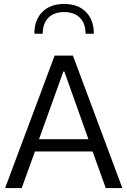

<svg xmlns="http://www.w3.org/2000/svg" viewBox="-20 -960 650 980"><path d="M307.4 -939.9Q236.7 -939.9 196.1 -899Q155.4 -858.1 155.4 -787.7H197.9Q197.9 -839.9 226.8 -869.2Q255.6 -898.4 307.4 -898.4Q359.3 -898.4 388 -869.2Q416.7 -839.9 416.7 -787.7H459.1Q459.1 -858.1 418.6 -899Q378.1 -939.9 307.4 -939.9ZM158.4 -186.8H452.7L519.7 0H604.5L352.2 -676.2H258.9L6 0H90.7ZM303.4 -594.8H308.3L431.4 -249.5H179.2Z"/></svg>

Font: Estedad-FD VF
Style: Regular
Weight: 100
Designer: Amin Abedi
Version: Version 7.3